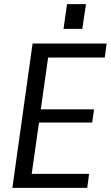

<svg xmlns="http://www.w3.org/2000/svg" viewBox="-20 -911 537 931"><path d="M114 -68H412L403 0H40L138 -700H497L488 -632H194L221 -686L173 -347L158 -381H436L427 -317H149L174 -351L126 -14ZM397 -891 379 -771H288L305 -891Z"/></svg>

Font: Pathway Extreme SemiCondensed
Style: Italic
Weight: 400
Width: 4
Italic angle: -8°
Version: Version 1.001;gftools[0.9.26]